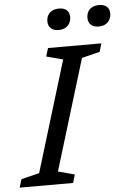

<svg xmlns="http://www.w3.org/2000/svg" viewBox="-80 -937 657 981"><g transform="rotate(-5 249.0 -447.0)"><path d="M259 -633 174 -655.5 187 -698H460.5L448 -655.5L355.5 -632.5L182.5 -65L267 -42.5L254.5 0H-19.5L-6.5 -42.5L86 -65ZM248.5 -785Q224 -785 209.8 -798Q195.5 -811 195.5 -834Q195.5 -851 202.8 -864.5Q210 -878 224.5 -886Q239 -894 261 -894Q285.5 -894 299.5 -881.8Q313.5 -869.5 313.5 -846.5Q313.5 -829.5 306.2 -815.5Q299 -801.5 284.8 -793.2Q270.5 -785 248.5 -785ZM453.5 -785Q429 -785 415 -798Q401 -811 401 -834Q401 -851 408 -864.5Q415 -878 429.5 -886Q444 -894 466 -894Q490.5 -894 504.8 -881.8Q519 -869.5 519 -846.5Q519 -829.5 511.8 -815.5Q504.5 -801.5 490.2 -793.2Q476 -785 453.5 -785Z"/></g></svg>

Font: Newsreader 9pt
Style: Italic
Weight: 400
Italic angle: -17°
Designer: Hugues Gentile
Foundry: Production Type
Version: Version 1.003